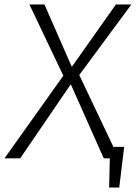

<svg xmlns="http://www.w3.org/2000/svg" viewBox="-52 -705 605 855"><path d="M269 -409 464 -685H533L301 -371L453 -51H501L479 130H434L437 0H410L264 -328H262L38 0H-32L230 -368L79 -685H146L267 -409Z"/></svg>

Font: Glekhifnjqigglhiwekvrgaqftz
Style: Regular
Weight: 300
Italic angle: -8°
Designer: Carrois Corporate & Edenspiekermann
Foundry: Carrois Corporate GbR & Edenspiekermann AG
Version: Version 2.001